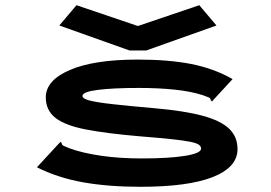

<svg xmlns="http://www.w3.org/2000/svg" viewBox="-20 -708 1040 738"><path d="M520 10Q395 10 298 -7.5Q201 -25 122 -65L205 -155L213 -163L217 -158Q218 -150 224.5 -147.5Q231 -145 247 -138Q296 -120 367.5 -109.5Q439 -99 524 -99Q630 -99 691.5 -109Q753 -119 753 -137Q753 -145 744.5 -151.5Q736 -158 711.5 -163Q687 -168 640.5 -173Q594 -178 518 -184Q389 -195 309.5 -210.5Q230 -226 193 -255Q156 -284 156 -334Q156 -399 248.5 -439Q341 -479 510 -479Q628 -479 715 -462Q802 -445 874 -404L802 -326L795 -318L790 -323Q789 -331 782.5 -333.5Q776 -336 760 -342Q714 -357 651 -363.5Q588 -370 514 -370Q415 -370 356 -362.5Q297 -355 297 -339Q297 -329 323 -322Q349 -315 409.5 -308Q470 -301 574 -292Q689 -282 759 -263Q829 -244 861 -213Q893 -182 893 -135Q893 -65 798 -27.5Q703 10 520 10ZM274 -688 510 -608 746 -688 812 -610 542 -514H478L208 -610Z"/></svg>

Font: Inconsolata UltraExpanded ExtraBold
Style: Regular
Weight: 800
Width: 9
Monospace: yes
Designer: Raph Levien, Cyreal, Brenton Simpson
Foundry: Raph Levien, Cyreal, Google
Version: Version 3.001; ttfautohint (v1.8.2.53-6de2)